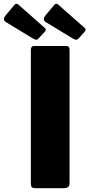

<svg xmlns="http://www.w3.org/2000/svg" viewBox="-100 -982 466 1002"><path d="M246 -742Q263 -742 263 -723V-27Q263 -12 255.5 -6Q248 0 233 0H85Q71 0 66 -5.5Q61 -11 61 -23V-721Q61 -742 78 -742ZM-25 -956Q-15 -968 -3 -957L134 -836Q145 -827 131 -813L101 -781Q95 -774 89 -774.5Q83 -775 72 -781L-68 -866Q-80 -874 -79.5 -882.5Q-79 -891 -72 -900ZM183 -956Q193 -968 205 -957L342 -836Q353 -827 339 -813L310 -781Q303 -774 297 -774.5Q291 -775 280 -781L140 -866Q128 -874 128.5 -882.5Q129 -891 136 -900Z"/></svg>

Font: Libre Franklin ExtraBold
Style: Regular
Weight: 800
Designer: Pablo Impallari, Rodrigo Fuenzalida, Nhung Nguyen
Foundry: Impallari Type
Version: Version 3.000